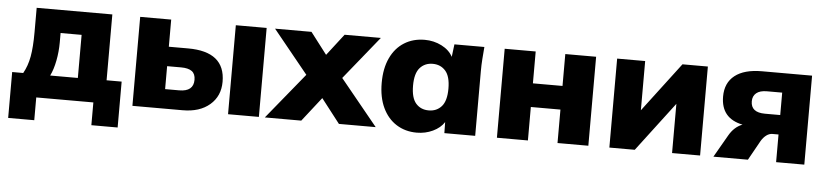

<svg xmlns="http://www.w3.org/2000/svg" viewBox="-41 -741 4701 1092"><g transform="rotate(5 2309.5 -194.5)"><path d="M25 130V-132H88Q112 -174 122 -228.5Q132 -283 132 -369V-508H564V-132H650V130H500V0H174V130ZM242 -131H400V-377H280V-323Q280 -271 270 -219Q260 -167 242 -131Z M723 0V-508H900V-353H1010Q1222 -353 1222 -181Q1222 -99 1164.5 -49.5Q1107 0 1010 0ZM1269 0V-508H1445V0ZM900 -111H980Q1062 -111 1062 -178Q1062 -212 1041.5 -227Q1021 -242 980 -242H900Z M1479 0 1693 -262 1493 -508H1701L1795 -385L1890 -508H2097L1898 -262L2112 0H1902L1795 -138L1687 0Z M2347 11Q2281 11 2230.5 -21Q2180 -53 2152 -112.5Q2124 -172 2124 -254Q2124 -337 2152 -396.5Q2180 -456 2230.5 -487.5Q2281 -519 2347 -519Q2399 -519 2443.5 -496.5Q2488 -474 2508 -436L2517 -508H2688Q2685 -474 2682.5 -439Q2680 -404 2680 -370V0H2504L2503 -63Q2481 -29 2438.5 -9Q2396 11 2347 11ZM2404 -121Q2449 -121 2477 -152.5Q2505 -184 2505 -254Q2505 -324 2477 -355.5Q2449 -387 2404 -387Q2359 -387 2331 -355.5Q2303 -324 2303 -254Q2303 -184 2330.5 -152.5Q2358 -121 2404 -121Z M2804 0V-508H2981V-326H3150V-508H3326V0H3150V-191H2981V0Z M3446 0V-508H3606V-227L3819 -508H3964V0H3804V-281L3591 0Z M4040 0 4113 -127Q4142 -178 4189 -196Q4065 -221 4065 -346Q4065 -424 4118.5 -466Q4172 -508 4273 -508H4559V0H4398V-158H4364Q4345 -158 4328.5 -145.5Q4312 -133 4300 -113L4237 0ZM4311 -269H4398V-397H4311Q4271 -397 4250.5 -380Q4230 -363 4230 -333Q4230 -269 4311 -269Z"/></g></svg>

Font: Mulish Black
Style: Regular
Weight: 900
Designer: Vernon Adams
Foundry: Vernon Adams
Version: Version 3.603; ttfautohint (v1.8.3)